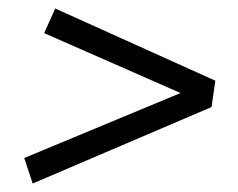

<svg xmlns="http://www.w3.org/2000/svg" viewBox="-20 -582 561 452"><path d="M110 -562 487 -392 478 -330 57 -150 37 -210 405 -363 84 -504Z"/></svg>

Font: Bitter
Style: Italic
Weight: 400
Italic angle: -9°
Designer: Sol Matas, and Bitter project Authors
Foundry: Sol Matas
Version: Version 2.001